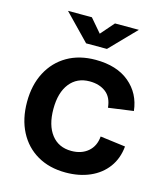

<svg xmlns="http://www.w3.org/2000/svg" viewBox="-117 -873 838 971"><g transform="rotate(15 302.0 -387.5)"><path d="M317 9Q232 9 169 -27.5Q106 -64 71.5 -130.5Q37 -197 37 -286Q37 -375 72 -441.5Q107 -508 170 -544.5Q233 -581 318 -581Q429 -581 495 -526Q561 -471 571 -381L440 -363Q435 -417 401.5 -442.5Q368 -468 317 -468Q251 -468 213 -420Q175 -372 175 -286Q175 -201 212.5 -152.5Q250 -104 317 -104Q370 -104 404 -133Q438 -162 442 -213L574 -196Q568 -132 534 -86Q500 -40 444 -15.5Q388 9 317 9ZM249 -649 118 -784H243L303 -714L364 -784H489L358 -649Z"/></g></svg>

Font: BDO Grotesk DemiBold
Style: Regular
Weight: 600
Designer: Deni Anggara
Foundry: Lokal Container
Version: Version 2.000